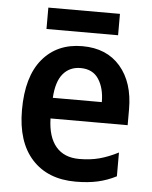

<svg xmlns="http://www.w3.org/2000/svg" viewBox="-52 -742 632 796"><g transform="rotate(5 264.5 -344.5)"><path d="M272 -552Q373 -552 430 -486Q487 -420 487 -308V-242H166Q168 -165 202 -125Q236 -85 299 -85Q345 -85 382.5 -95Q420 -105 461 -126V-27Q424 -8 384 1Q344 10 292 10Q176 10 110.5 -62Q45 -134 45 -267Q45 -406 106 -479Q167 -552 272 -552ZM272 -461Q227 -461 199.5 -428.5Q172 -396 168 -328H372Q372 -386 347.5 -423.5Q323 -461 272 -461ZM415 -699V-610H117V-699Z"/></g></svg>

Font: Noto Sans Sinhala UI SemiCondensed SemiBold
Style: Regular
Weight: 600
Width: 4
Designer: Jelle Bosma - Monotype Design Team
Foundry: Monotype Imaging Inc.
Version: Version 2.006; ttfautohint (v1.8.4.7-5d5b)